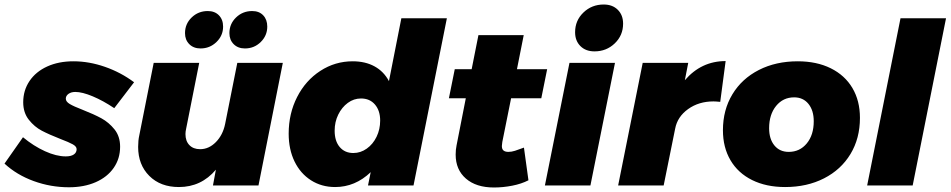

<svg xmlns="http://www.w3.org/2000/svg" viewBox="-41 -823 4218 852"><path d="M-21 -97 61 -214Q108 -175 158.5 -152Q209 -129 251 -129Q274 -129 286.5 -137.5Q299 -146 299 -161Q299 -173 282 -182.5Q265 -192 228 -206Q177 -226 144.5 -243Q112 -260 87 -291.5Q62 -323 62 -369Q62 -422 90 -463.5Q118 -505 168.5 -528Q219 -551 285 -551Q354 -551 424.5 -526.5Q495 -502 554 -458L466 -343Q417 -376 370.5 -395.5Q324 -415 293 -415Q275 -415 263 -406.5Q251 -398 251 -385Q251 -372 268.5 -361.5Q286 -351 325 -336Q376 -316 409 -298Q442 -280 467 -249Q492 -218 492 -172Q492 -119 463.5 -78Q435 -37 383.5 -14.5Q332 8 265 8Q184 8 108.5 -19.5Q33 -47 -21 -97Z M949 -705Q949 -665 919.5 -636.5Q890 -608 849 -608Q818 -608 799 -627Q780 -646 780 -676Q780 -717 809.5 -745.5Q839 -774 881 -774Q912 -774 930.5 -755Q949 -736 949 -705ZM1145 -705Q1145 -665 1116 -636.5Q1087 -608 1046 -608Q1015 -608 996 -627Q977 -646 977 -676Q977 -717 1006.5 -745.5Q1036 -774 1078 -774Q1109 -774 1127 -755Q1145 -736 1145 -705ZM572 -171Q572 -200 577 -222L641 -544H843L785 -252Q782 -239 782 -228Q782 -197 799.5 -179Q817 -161 847 -161Q886 -161 917 -192.5Q948 -224 958 -273L1012 -544H1214L1106 0H904L917 -70Q852 7 753 7Q671 7 621.5 -42.5Q572 -92 572 -171Z M1240 -230Q1240 -319 1277.5 -392.5Q1315 -466 1380.5 -508.5Q1446 -551 1524 -551Q1580 -551 1621 -528.5Q1662 -506 1685 -463L1740 -742H1942L1794 0H1592L1604 -59Q1535 7 1446 7Q1386 7 1339 -23Q1292 -53 1266 -106.5Q1240 -160 1240 -230ZM1646 -288Q1646 -332 1623 -359Q1600 -386 1561 -386Q1529 -386 1502.5 -366.5Q1476 -347 1460 -314.5Q1444 -282 1444 -243Q1444 -197 1466.5 -170.5Q1489 -144 1527 -144Q1559 -144 1586.5 -163.5Q1614 -183 1630 -216Q1646 -249 1646 -288Z M2188 -193Q2186 -179 2186 -175Q2186 -161 2193.5 -155Q2201 -149 2215 -149Q2229 -149 2244.5 -154Q2260 -159 2284 -168L2304 -23Q2273 -7 2232 1Q2191 9 2151 9Q2072 9 2026.5 -30.5Q1981 -70 1981 -137Q1981 -159 1985 -178L2026 -387H1951L1977 -516H2052L2082 -667H2283L2253 -516H2387L2361 -387H2227Z M2724 -718Q2724 -666 2687 -630.5Q2650 -595 2597 -595Q2558 -595 2534.5 -618.5Q2511 -642 2511 -680Q2511 -732 2548 -767.5Q2585 -803 2638 -803Q2677 -803 2700.5 -779.5Q2724 -756 2724 -718ZM2688 -544 2579 0H2377L2486 -544Z M3179 -552 3155 -371Q3135 -373 3125 -373Q3060 -373 3012.5 -339Q2965 -305 2955 -252L2904 0H2702L2811 -544H3013L2998 -467Q3071 -552 3179 -552Z M3775 -300Q3775 -209 3733 -139.5Q3691 -70 3615.5 -31.5Q3540 7 3443 7Q3359 7 3296.5 -24Q3234 -55 3200.5 -112Q3167 -169 3167 -245Q3167 -335 3209 -404.5Q3251 -474 3326.5 -512.5Q3402 -551 3499 -551Q3583 -551 3645.5 -520Q3708 -489 3741.5 -432.5Q3775 -376 3775 -300ZM3372 -254Q3372 -206 3395.5 -177.5Q3419 -149 3459 -149Q3508 -149 3539 -186.5Q3570 -224 3570 -285Q3570 -333 3546.5 -362Q3523 -391 3483 -391Q3434 -391 3403 -353Q3372 -315 3372 -254Z M4157 -742 4009 0H3807L3955 -742Z"/></svg>

Font: TypoPRO Montserrat
Style: Italic
Weight: 800
Italic angle: -11.3°
Designer: Julieta Ulanovsky
Foundry: Julieta Ulanovsky
Version: Version 6.001